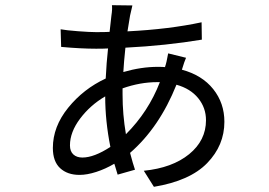

<svg xmlns="http://www.w3.org/2000/svg" viewBox="-20 -681 1040 741"><path d="M682 -412Q760 -391 803 -337Q846 -283 846 -211Q846 -120 779.5 -51.5Q713 17 574 40L535 -22Q645 -33 710 -86Q775 -139 775 -217Q775 -265 745 -302Q715 -339 661 -354Q595 -189 482 -91Q493 -49 501 -26L434 -7Q421 -51 421 -49Q387 -29 351.5 -17.5Q316 -6 287 -6Q240 -6 212 -32Q184 -58 184 -110Q184 -192 243 -265Q302 -338 388 -378Q391 -440 397 -494Q381 -493 351 -493Q293 -493 216 -500L214 -568Q235 -564 281 -560.5Q327 -557 351 -557Q386 -557 403 -558L410 -621Q414 -646 412 -661L491 -660L482 -621L472 -560Q632 -568 758 -595L759 -528Q621 -505 464 -497Q458 -440 456 -403Q525 -423 589 -423Q608 -423 617 -422V-423Q623 -440 629 -475L698 -458Q692 -445 682 -412ZM466 -163Q553 -250 597 -364H587Q521 -364 453 -340V-317Q453 -239 466 -163ZM250 -120Q250 -97 263 -85Q276 -73 298 -73Q343 -73 406 -114Q386 -214 386 -309Q328 -275 289 -223Q250 -171 250 -120Z"/></svg>

Font: Noto Sans SC
Style: Regular
Weight: 400
Designer: Ryoko NISHIZUKA ____ (kana & ideographs); Paul D. Hunt (Latin, Greek & Cyrillic); Wenlong ZHANG ___ (bopomofo); Sandoll 
Foundry: Adobe Systems Incorporated
Version: Version 1.004